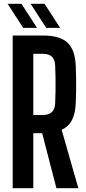

<svg xmlns="http://www.w3.org/2000/svg" viewBox="-20 -986 452 1006"><path d="M46.5 0V-800H204Q293.5 -800 333.8 -762.5Q374 -725 377 -638Q378.5 -601.5 378.8 -571.2Q379 -541 378.8 -511.8Q378.5 -482.5 377 -450Q375.5 -393.5 357.8 -358.2Q340 -323 303 -306L390.5 0H275.5L201 -288H154.5V0ZM154.5 -383.5H203.5Q236 -383.5 251.8 -398.8Q267.5 -414 269 -444.5Q270.5 -476.5 271 -510.2Q271.5 -544 271 -577.8Q270.5 -611.5 269 -643.5Q267.5 -674 252 -689Q236.5 -704 204 -704H154.5ZM222 -840 140.5 -966H213.5L295 -840ZM101.5 -840 20 -966H92.5L174 -840Z"/></svg>

Font: Big Shoulders Display Thin
Style: Bold
Weight: 700
Version: Version 2.002